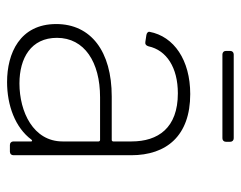

<svg xmlns="http://www.w3.org/2000/svg" viewBox="-89 -584 681 543"><g transform="rotate(90 251.5 -312.5)"><path d="M371 -633H134C128 -633 124 -629 124 -623V-611C124 -605 128 -601 134 -601H371C377 -601 381 -605 381 -611V-623C381 -629 377 -633 371 -633ZM246 -510C150 -510 83 -464 70 -395C69 -391 73 -387 79 -386L99 -383C105 -382 109 -385 111 -392C122 -443 171 -475 244 -475C342 -475 380 -419 380 -344V-292C380 -290 378 -288 376 -288H253C125 -288 48 -229 48 -131C48 -28 131 8 212 8C278 8 341 -15 375 -61C378 -64 380 -63 380 -60V-10C380 -4 384 0 390 0H409C415 0 419 -4 419 -10V-343C419 -443 364 -510 246 -510ZM216 -27C144 -27 87 -60 87 -133C87 -211 156 -255 255 -255H376C378 -255 380 -253 380 -251V-149C380 -66 296 -27 216 -27Z"/></g></svg>

Font: Barlow ExtraLight
Style: Regular
Weight: 275
Designer: Jeremy Tribby
Foundry: Tribby Type
Version: Version 1.422;hotconv 1.0.109;makeotfexe 2.5.65596